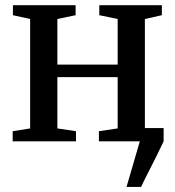

<svg xmlns="http://www.w3.org/2000/svg" viewBox="-20 -558 691 758"><path d="M479.5 180 532 0 515 -52.5H626V0Q612 30 596.2 61.5Q580.5 93 565 123Q549.5 153 537 180ZM30 0V-40L99 -51V-483L31 -498V-537.5H278.5V-498L206.5 -483V-303H444.5V-483L372 -498V-537.5H619V-498L552 -483V-51L621 -40V0H370.5V-40L444.5 -51V-253.5H206.5V-51L280 -40V0Z"/></svg>

Font: Merriweather 60pt Medium
Style: Regular
Weight: 500
Version: Version 2.100